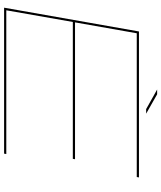

<svg xmlns="http://www.w3.org/2000/svg" viewBox="57 -864 806 961"><g transform="rotate(90 460.5 -383.0)"><path d="M18 0 137 -675H867.5L865.5 -664H146L91.5 -355H776.5L774.5 -344H89.5L31 -11H750.5L748.5 0ZM525.5 -711 427.5 -766H451.5L548.5 -711Z"/></g></svg>

Font: Anybody UltraExpanded Thin
Style: Italic
Weight: 100
Width: 9
Italic angle: -10°
Designer: Tyler Finck
Foundry: Etcetera Type Company
Version: Version 1.010; ttfautohint (v1.8.3) -l 8 -r 50 -G 200 -x 14 